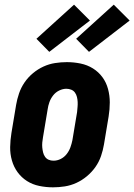

<svg xmlns="http://www.w3.org/2000/svg" viewBox="-20 -794 575 822"><path d="M207 8Q207 8 207 8Q207 8 207 8Q177 8 148 2Q119 -4 95.5 -19Q72 -34 55.5 -56.5Q39 -79 31 -107Q23 -135 23.5 -164.5Q24 -194 29 -225L49 -345Q53 -369 61.5 -394Q70 -419 85 -441Q100 -463 121 -480.5Q142 -498 166 -509Q190 -520 215.5 -524Q241 -528 266 -528Q266 -528 266 -528Q266 -528 266 -528Q296 -528 325 -522Q354 -516 378 -501Q402 -486 418.5 -463.5Q435 -441 442.5 -413Q450 -385 450 -355.5Q450 -326 445 -295L425 -175Q421 -151 412.5 -126Q404 -101 388.5 -79Q373 -57 352 -39.5Q331 -22 307 -11Q283 0 257.5 4Q232 8 207 8ZM209 -106Q225 -106 240 -113.5Q255 -121 265.5 -134.5Q276 -148 281.5 -163.5Q287 -179 290 -194L310 -314Q311 -325 312 -336Q313 -347 312.5 -357.5Q312 -368 309.5 -378.5Q307 -389 301 -397.5Q295 -406 285 -410Q275 -414 264 -414Q249 -414 233.5 -406.5Q218 -399 207.5 -385.5Q197 -372 191.5 -356.5Q186 -341 184 -326L164 -206Q162 -195 161 -184Q160 -173 161 -162.5Q162 -152 164.5 -141.5Q167 -131 173 -122.5Q179 -114 188.5 -110Q198 -106 209 -106ZM361 -572 306 -628 467 -774 535 -706ZM191 -572 136 -628 297 -774 365 -706Z"/></svg>

Font: Iosevka SS04 Heavy Oblique
Style: Regular
Weight: 900
Italic angle: -9°
Monospace: yes
Designer: Belleve Invis
Foundry: Belleve Invis
Version: Version 19.0.0; ttfautohint (v1.8.4)